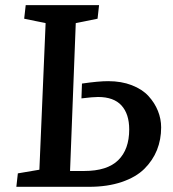

<svg xmlns="http://www.w3.org/2000/svg" viewBox="-20 -720 665 740"><path d="M155.8 -630.9 73.2 -647.9 79.1 -700.2H361.8L356 -647.9L272 -630.9L250 -61H304.2Q393.1 -61 435.5 -102.5Q478 -144 478 -221.2Q478 -280.8 448.2 -313.5Q418.5 -346.2 357.9 -346.2Q337.9 -346.2 293.9 -340.8L295.9 -397.9Q359.4 -407.2 397 -407.2Q447.8 -407.2 488 -391.6Q528.3 -376 552.2 -349.9Q576.2 -323.7 588.6 -292.7Q601.1 -261.7 601.1 -229Q601.1 -182.1 585 -141.8Q568.8 -101.6 536.4 -69.3Q503.9 -37.1 449.2 -18.6Q394.5 0 323.2 0H43L48.8 -51.8L131.8 -65.9Z"/></svg>

Font: Literata Book SemiBold
Style: Italic
Weight: 600
Italic angle: -3°
Designer: Latin by Veronika Burian and Jose Scaglione. Greek by Irene Vlachou. Cyrillic by Vera Evstafieva
Foundry: TypeTogether
Version: Version 1.003;PS 001.003;hotconv 1.0.88;makeotf.lib2.5.64775